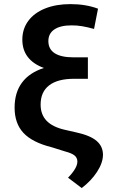

<svg xmlns="http://www.w3.org/2000/svg" viewBox="-20 -737 578 944"><path d="M332 -612.3Q276.9 -612.3 247.3 -592.3Q217.8 -572.3 217.8 -535.2Q217.8 -495.1 249.3 -475.1Q280.8 -455.1 340.8 -455.1H412.1V-349.6H343.8Q263.7 -349.6 221.7 -317.4Q179.7 -285.2 179.7 -222.7Q179.7 -173.8 209.2 -143.1Q238.8 -112.3 299.8 -98.6L355.5 -85.9Q424.3 -70.8 455.3 -43.9Q486.3 -17.1 486.3 24.4Q485.8 64 457 108.2Q428.2 152.3 381.8 187.5L314.5 136.7Q360.4 89.4 360.4 57.6Q360.4 38.6 346.4 27.3Q332.5 16.1 300.8 7.8L235.4 -12.7Q139.2 -36.6 95.5 -83.3Q51.8 -129.9 51.8 -208Q51.8 -281.7 88.1 -330.8Q124.5 -379.9 195.8 -402.8Q143.6 -421.9 116.7 -456.8Q89.8 -491.7 89.8 -542Q89.8 -594.7 119.1 -634.3Q148.4 -673.8 201.9 -695.3Q255.4 -716.8 326.2 -716.8Q401.9 -716.8 461.9 -694.3L442.4 -594.7Q408.7 -604 383.3 -608.2Q357.9 -612.3 332 -612.3Z"/></svg>

Font: Pretendard GOV SemiBold
Style: Regular
Weight: 600
Designer: Base glyphs from Inter by Rasmus Andersson; Hangeul glyphs from Noto Sans CJK(Source Han Sans) by Jang Soo-young and Kan
Foundry: Kil Hyung-jin
Version: Version 1.309